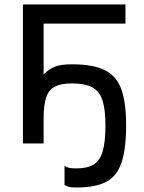

<svg xmlns="http://www.w3.org/2000/svg" viewBox="-20 -638 640 854"><path d="M174 -112V-307Q200 -333 227 -342.5Q254 -352 300 -352Q392 -352 444.5 -327Q497 -302 519 -243Q541 -184 541 -80Q541 24 520.5 85Q500 146 452 171Q404 196 320 196Q300 196 288 193.5Q276 191 267 184V99Q276 106 287.5 108.5Q299 111 320 111Q369 111 397 93.5Q425 76 437 34Q449 -8 449 -80Q449 -152 435.5 -192.5Q422 -233 389.5 -250Q357 -267 300 -267Q252 -267 224.5 -253Q197 -239 185.5 -205Q174 -171 174 -112ZM82 0V-618H538V-533H108L174 -600V0Z"/></svg>

Font: Victor Mono SemiBold
Style: Regular
Weight: 600
Monospace: yes
Designer: Rune Bjørnerås
Version: Version 1.561;gftools[0.9.30]